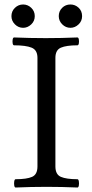

<svg xmlns="http://www.w3.org/2000/svg" viewBox="-20 -833 408 856"><path d="M50 3Q45 3 43.5 -6Q42 -15 43.5 -24.5Q45 -34 50 -34Q99 -34 123 -44.5Q147 -55 147 -91V-575Q147 -610 121 -620.5Q95 -631 43 -631Q38 -631 36.5 -639.5Q35 -648 36.5 -657Q38 -666 43 -666Q114 -663 184 -663Q254 -663 325 -666Q330 -666 331.5 -657Q333 -648 331.5 -639.5Q330 -631 325 -631Q276 -631 251.5 -620.5Q227 -610 227 -575V-91Q227 -55 251.5 -44.5Q276 -34 325 -34Q330 -34 331.5 -24.5Q333 -15 331.5 -6Q330 3 325 3Q256 0 188 0Q118 0 50 3ZM294 -709Q273 -709 257.5 -724.5Q242 -740 242 -761Q242 -783 257 -798Q272 -813 294 -813Q315 -813 330.5 -798.5Q346 -784 346 -761Q346 -739 330 -724Q314 -709 294 -709ZM83 -709Q62 -709 46.5 -724.5Q31 -740 31 -761Q31 -783 46.5 -798Q62 -813 83 -813Q104 -813 119.5 -798Q135 -783 135 -761Q135 -739 119 -724Q103 -709 83 -709Z"/></svg>

Font: Junicode SmExp
Style: Regular
Weight: 400
Width: 6
Designer: Peter S. Baker
Version: Version 2.205; ttfautohint (v1.8.4)